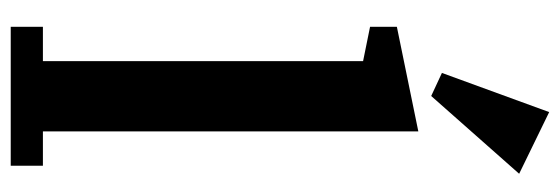

<svg xmlns="http://www.w3.org/2000/svg" viewBox="-363 -681 1044 358"><g transform="rotate(90 159.0 -502.0)"><path d="M30 -60H94V-657L30 -670V-720L225 -760V-60H289V0H30ZM116 -804 189 -1004 304 -948 159 -784Z"/></g></svg>

Font: IBM Plex Serif SmBld
Style: Regular
Weight: 600
Designer: Mike Abbink, Paul van der Laan, Pieter van Rosmalen
Foundry: Bold Monday
Version: Version 3.001